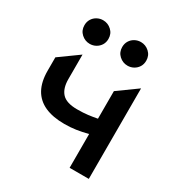

<svg xmlns="http://www.w3.org/2000/svg" viewBox="-170 -836 893 953"><g transform="rotate(30 277.0 -359.0)"><path d="M367.1 0V-193.6Q331.8 -184.7 300.6 -180Q269.4 -175.4 235.1 -175.4Q168.3 -175.4 123 -195.9Q77.7 -216.5 54.6 -258Q31.6 -299.6 31.6 -362.5V-439.5L141.6 -518.8V-377.9Q141.6 -324.9 167 -297.4Q192.5 -269.9 253.8 -269.9Q289.4 -269.9 316.1 -273.3Q342.8 -276.7 367.1 -281.5V-439.5L477.1 -518.8V0ZM145.6 -582.5Q118.2 -582.5 97.5 -601.4Q76.8 -620.3 76.8 -650.1Q76.8 -670.1 86.3 -685.4Q95.9 -700.8 111.6 -709.2Q127.3 -717.8 145.6 -717.8Q172.9 -717.8 193.6 -698.9Q214.3 -680.1 214.3 -650.1Q214.3 -630.2 204.8 -614.9Q195.2 -599.7 179.5 -591.1Q163.8 -582.5 145.6 -582.5ZM362.1 -582.5Q334.7 -582.5 314 -601.4Q293.3 -620.3 293.3 -650.1Q293.3 -670.1 302.8 -685.4Q312.4 -700.8 328.1 -709.2Q343.8 -717.8 362.1 -717.8Q389.4 -717.8 410.1 -698.9Q430.8 -680.1 430.8 -650.1Q430.8 -630.2 421.3 -614.9Q411.8 -599.7 396 -591.1Q380.3 -582.5 362.1 -582.5Z"/></g></svg>

Font: Geologica-Sharp
Style: Regular
Weight: 100
Designer: Sindre Bremnes, Frode Helland
Foundry: Monokrom Skriftforlag AS
Version: Version 1.010;gftools[0.9.28]